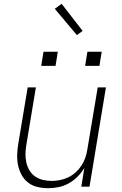

<svg xmlns="http://www.w3.org/2000/svg" viewBox="-20 -978 640 1006"><path d="M232 8Q203 8 175.5 1.5Q148 -5 127 -21.5Q106 -38 93 -62Q80 -86 74.5 -113Q69 -140 70 -168.5Q71 -197 76 -226L125 -520H168L118 -219Q114 -196 113.5 -172.5Q113 -149 118 -126.5Q123 -104 134.5 -85Q146 -66 164 -53.5Q182 -41 204.5 -35.5Q227 -30 251 -30Q272 -30 294.5 -34.5Q317 -39 338 -49Q359 -59 377 -75.5Q395 -92 407.5 -111.5Q420 -131 427.5 -153Q435 -175 438 -197L492 -520H535L449 0H406L422 -98Q407 -73 386 -52Q365 -31 339.5 -17Q314 -3 286.5 2.5Q259 8 232 8ZM426 -633 438 -707H513L501 -633ZM196 -633 208 -707H283L271 -633ZM383 -794 267 -932 303 -958 413 -816Z"/></svg>

Font: Iosevka SS04 XLt Ex Obl
Style: Regular
Weight: 200
Width: 7
Italic angle: -9°
Monospace: yes
Designer: Belleve Invis
Foundry: Belleve Invis
Version: Version 19.0.0; ttfautohint (v1.8.4)